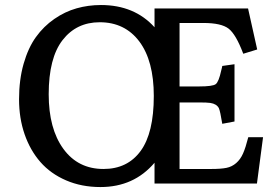

<svg xmlns="http://www.w3.org/2000/svg" viewBox="-20 -734 1119 768"><path d="M381.8 14.2Q306.2 14.2 244.4 -12.5Q182.6 -39.1 141.6 -85.9Q100.6 -132.8 78.4 -197Q56.2 -261.2 56.2 -336.9Q56.2 -415 74.5 -479Q92.8 -543 123.8 -585.9Q154.8 -628.9 197.3 -658.2Q239.7 -687.5 286.4 -700.7Q333 -713.9 383.8 -713.9Q517.6 -713.9 598.1 -625V-700.2H972.2L1008.8 -536.1L953.1 -519Q923.8 -596.7 894.5 -619.4Q865.2 -642.1 793.9 -642.1H698.2V-388.2H775.9Q831.1 -388.2 843 -397.5Q855 -406.7 864.7 -451.2Q865.7 -455.1 866.2 -457.3Q866.7 -459.5 867.7 -463.1Q868.7 -466.8 869.1 -470.2L918 -477.1V-248L869.1 -238.8Q860.8 -289.6 855.5 -301.3Q846.7 -318.4 821.3 -322.3Q807.6 -324.2 779.8 -324.2H698.2V-58.1H825.2Q863.3 -58.1 885.5 -62.5Q907.7 -66.9 924.8 -81.8Q941.9 -96.7 952.1 -119.9Q962.4 -143.1 973.1 -185.1H1032.2L1007.8 0H598.1V-83Q515.6 14.2 381.8 14.2ZM394 -58.1Q489.7 -58.1 542.5 -130.1Q595.2 -202.1 595.2 -350.1Q595.2 -490.7 537.4 -567.9Q479.5 -645 378.9 -645Q285.6 -645 230.2 -573.5Q174.8 -502 174.8 -356.9Q174.8 -219.2 233.4 -138.7Q292 -58.1 394 -58.1Z"/></svg>

Font: Literata Book Medium
Style: Regular
Weight: 500
Designer: Latin by Veronika Burian and Jose Scaglione. Greek by Irene Vlachou. Cyrillic by Vera Evstafieva
Foundry: TypeTogether
Version: Version 2.003;PS 002.003;hotconv 1.0.88;makeotf.lib2.5.64775